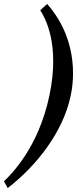

<svg xmlns="http://www.w3.org/2000/svg" viewBox="-33 -737 390 973"><path d="M325 -251C335 -296 378 -521 206 -717L171 -685C194 -649 273 -515 217 -251C161 13 23 147 -13 182L6 216C153 103 287 -69 325 -251Z"/></svg>

Font: Libertinus Serif
Style: Bold Italic
Weight: 700
Italic angle: -12°
Designer: Philipp H. Poll, Khaled Hosny
Foundry: Caleb Maclennan
Version: Version 7.050;RELEASE